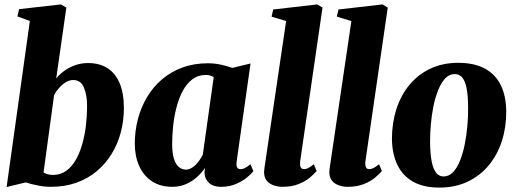

<svg xmlns="http://www.w3.org/2000/svg" viewBox="-20 -837 2344 871"><path d="M235 -481Q249.5 -499.5 271.5 -515.5Q293.5 -531.5 321 -541.2Q348.5 -551 379.5 -551Q431 -551 467.2 -528Q503.5 -505 522.8 -459.5Q542 -414 542 -346.5Q542 -289 527.8 -235.8Q513.5 -182.5 485.8 -137.8Q458 -93 417.8 -59.5Q377.5 -26 325.5 -7.8Q273.5 10.5 210.5 10.5Q181.5 10.5 150.5 4.2Q119.5 -2 96.5 -9.5L10 11.5L115.5 -742L59 -762.5L66.5 -795.5L256.5 -817L281 -802.5ZM177.5 -54.5Q184.5 -50 195.2 -46.8Q206 -43.5 221 -43.5Q254.5 -43.5 280 -61.8Q305.5 -80 323.5 -111.2Q341.5 -142.5 353 -182.8Q364.5 -223 369.8 -267.8Q375 -312.5 375 -356.5Q375 -406.5 360.5 -440.2Q346 -474 312.5 -474Q294.5 -474 277.8 -463.5Q261 -453 247.5 -437.5Q234 -422 225.5 -406.5Z M1053.5 -104Q1051 -85 1056 -77.2Q1061 -69.5 1071.5 -69.5Q1080 -69.5 1090.2 -74.2Q1100.5 -79 1116 -92L1129.5 -60.5Q1120.5 -48.5 1100.2 -31.8Q1080 -15 1050.2 -2.2Q1020.5 10.5 983 10.5Q947 10.5 927.5 -8Q908 -26.5 907.5 -55.5L910 -75.5Q897 -55.5 875.5 -35.5Q854 -15.5 825.5 -2.5Q797 10.5 761.5 10.5Q707.5 10.5 669.5 -14.5Q631.5 -39.5 611.5 -84Q591.5 -128.5 591.5 -185.5Q591.5 -242.5 605.5 -296.2Q619.5 -350 646.8 -396Q674 -442 714.2 -476.5Q754.5 -511 807 -530.5Q859.5 -550 923 -550Q953 -550 982.8 -543.5Q1012.5 -537 1034 -529L1116.5 -549ZM949.5 -487Q943.5 -491 934.5 -494Q925.5 -497 914 -497Q879 -497 853 -477.5Q827 -458 809.2 -424.8Q791.5 -391.5 780.8 -350.5Q770 -309.5 765.5 -266Q761 -222.5 761 -182.5Q761 -143 769 -117.2Q777 -91.5 791.2 -79.5Q805.5 -67.5 824 -67.5Q834.5 -67.5 845 -72.8Q855.5 -78 865.5 -87.2Q875.5 -96.5 884.2 -109Q893 -121.5 900 -135.5Z M1341.5 -104Q1340 -86.5 1344.2 -78Q1348.5 -69.5 1359 -69.5Q1366.5 -69.5 1376.5 -73.8Q1386.5 -78 1403.5 -92L1416.5 -61Q1405.5 -48 1385.5 -31.2Q1365.5 -14.5 1334.5 -2Q1303.5 10.5 1260.5 10.5Q1241 10.5 1221.8 4Q1202.5 -2.5 1190.2 -17.2Q1178 -32 1178 -56Q1178 -61.5 1179 -69Q1180 -76.5 1181 -84.2Q1182 -92 1183 -97.5L1278 -741.5L1212 -761.5L1219.5 -794L1419.5 -817L1443 -802.5Z M1637.5 -104Q1636 -86.5 1640.2 -78Q1644.5 -69.5 1655 -69.5Q1662.5 -69.5 1672.5 -73.8Q1682.5 -78 1699.5 -92L1712.5 -61Q1701.5 -48 1681.5 -31.2Q1661.5 -14.5 1630.5 -2Q1599.5 10.5 1556.5 10.5Q1537 10.5 1517.8 4Q1498.5 -2.5 1486.2 -17.2Q1474 -32 1474 -56Q1474 -61.5 1475 -69Q1476 -76.5 1477 -84.2Q1478 -92 1479 -97.5L1574 -741.5L1508 -761.5L1515.5 -794L1715.5 -817L1739 -802.5Z M2059 -552Q2131 -552 2179 -526.2Q2227 -500.5 2251.5 -451.2Q2276 -402 2276.5 -331.5Q2277 -261 2257 -198.2Q2237 -135.5 2198 -88Q2159 -40.5 2102.2 -13.2Q2045.5 14 1972.5 14Q1902.5 14 1855 -12.2Q1807.5 -38.5 1783.2 -88Q1759 -137.5 1758 -206.5Q1758 -278.5 1778 -341.2Q1798 -404 1836.8 -451.2Q1875.5 -498.5 1931.5 -525.2Q1987.5 -552 2059 -552ZM2043 -501Q2018 -501 1999.5 -481.2Q1981 -461.5 1967.8 -428.2Q1954.5 -395 1946.2 -354.8Q1938 -314.5 1934.5 -272.5Q1931 -230.5 1931 -193.5Q1931.5 -138 1938.5 -103.5Q1945.5 -69 1959 -52.8Q1972.5 -36.5 1992 -36.5Q2017 -36.5 2035.8 -56.5Q2054.5 -76.5 2067.5 -109.8Q2080.5 -143 2088.5 -183.5Q2096.5 -224 2100.2 -266.2Q2104 -308.5 2103.5 -346Q2103.5 -403.5 2096.5 -437.5Q2089.5 -471.5 2076.2 -486.2Q2063 -501 2043 -501Z"/></svg>

Font: Merriweather 60pt Black
Style: Italic
Weight: 900
Italic angle: -7.8°
Version: Version 2.101